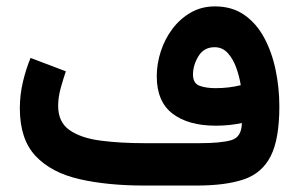

<svg xmlns="http://www.w3.org/2000/svg" viewBox="-20 -575 927 595"><path d="M729.5 -193.8Q691.9 -185.5 648.9 -185.5Q563.5 -185.5 514.6 -222.9Q465.8 -260.3 465.8 -338.9Q465.8 -377.4 478.3 -415.8Q490.7 -454.1 514.4 -485.6Q538.1 -517.1 571.3 -536.1Q604.5 -555.2 646 -555.2Q699.2 -555.2 737.1 -528.8Q774.9 -502.4 798.8 -457.8Q822.8 -413.1 834.2 -357.9Q845.7 -302.7 845.7 -245.1Q845.7 -144.5 819.1 -91.6Q792.5 -38.6 736.1 -19.3Q679.7 0 589.8 0H427.2Q312.5 0 225.6 -20Q138.7 -40 90.1 -91.8Q41.5 -143.6 41.5 -239.3Q41.5 -281.2 51 -321.3Q60.5 -361.3 74.7 -395.5L184.1 -354Q176.3 -331.5 168.2 -302.5Q160.2 -273.4 160.2 -246.6Q160.2 -196.3 195.8 -171.6Q231.4 -147 292 -139.2Q352.5 -131.3 427.2 -131.3H598.6Q666 -131.3 697.5 -140.9Q729 -150.4 729.5 -193.8ZM648.4 -301.8Q689 -301.8 726.1 -311Q722.2 -336.4 712.6 -363.8Q703.1 -391.1 686.5 -409.9Q669.9 -428.7 645 -428.7Q611.8 -428.7 595 -400.9Q578.1 -373 578.1 -344.2Q578.1 -316.9 598.1 -309.3Q618.2 -301.8 648.4 -301.8Z"/></svg>

Font: Vazirmatn RD FD
Style: Bold
Weight: 700
Designer: Saber Rastikerdar
Foundry: Saber Rastikerdar
Version: Version 33.003